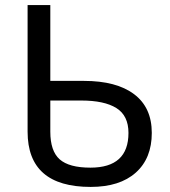

<svg xmlns="http://www.w3.org/2000/svg" viewBox="-20 -734 675 764"><path d="M89.8 -713.9H180.2V-412.1H314Q443.4 -412.1 513.7 -359.1Q584 -306.2 584 -205.1Q584 -104 520.3 -47.1Q456.5 9.8 340.8 9.8Q89.8 9.8 89.8 -210ZM339.8 -66.9Q491.2 -66.9 491.2 -205.1Q491.2 -273.9 443.1 -304Q395 -334 303.2 -334H180.2V-210Q180.2 -132.8 217.5 -99.9Q254.9 -66.9 339.8 -66.9Z"/></svg>

Font: NotoSans
Style: Regular
Weight: 400
Designer: Monotype Design team
Foundry: Monotype Imaging Inc.
Version: Version 1.04